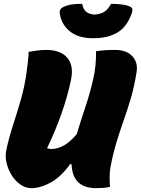

<svg xmlns="http://www.w3.org/2000/svg" viewBox="-20 -970 733 1000"><path d="M143 10Q114 10 87.5 -8Q61 -26 42 -55.5Q23 -85 14.5 -120Q6 -155 13 -189Q26 -251 47 -315.5Q68 -380 88 -449Q108 -518 118 -591Q123 -627 126 -654Q129 -681 129 -700Q146 -703 171 -706.5Q196 -710 221 -710Q296 -710 331 -668.5Q366 -627 349 -550Q313 -381 225 -198Q229 -197 234.5 -195.5Q240 -194 247 -194Q316 -194 380 -272Q400 -339 424 -410.5Q448 -482 465 -555.5Q482 -629 480 -703Q497 -706 521 -708Q545 -710 580 -710Q638 -710 669 -677.5Q700 -645 691 -592Q679 -518 661.5 -458.5Q644 -399 624.5 -344Q605 -289 587 -230Q569 -171 555 -98Q551 -73 551 -45.5Q551 -18 553 3Q539 7 519 8.5Q499 10 482 10Q357 10 353 -114L346 -116Q297 -48 243.5 -19Q190 10 143 10ZM558 -950Q593 -950 619.5 -946Q646 -942 660 -934Q675 -926 667 -903Q642 -830 591.5 -800.5Q541 -771 469 -771H463Q387 -771 342.5 -808Q298 -845 291 -903Q290 -914 295 -921.5Q300 -929 309 -933Q329 -943 351.5 -946.5Q374 -950 408 -950Q413 -923 427.5 -910Q442 -897 469 -894Q502 -895 523 -908.5Q544 -922 558 -950Z"/></svg>

Font: Recursive Sn Csl St XBk
Style: Italic
Weight: 1000
Italic angle: -15°
Version: Version 1.085;hotconv 1.1.0;makeotfexe 2.6.0; ttfautohint (v